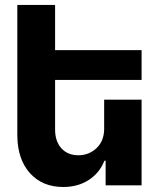

<svg xmlns="http://www.w3.org/2000/svg" viewBox="-20 -747 610 774"><path d="M550.8 -544.9V-424.8H202.1V-225.1Q202.1 -177.2 227.5 -149.2Q252.9 -121.1 295.9 -121.1Q338.9 -121.1 369.4 -150.1Q399.9 -179.2 399.9 -228V-231.9V-345.2H550.8V0H405.8V-99.1H400.9Q381.8 -50.3 338.1 -21.7Q294.4 6.8 234.9 6.8Q151.4 6.8 101.3 -48.3Q51.3 -103.5 49.8 -198.2V-727.1H202.1V-544.9Z"/></svg>

Font: Telcell.Market
Style: Bold
Weight: 700
Designer: Rasmus Andersson, Sedrak Mkrtchyan
Version: Version 3.019;git-0a5106e0b